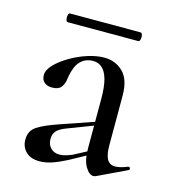

<svg xmlns="http://www.w3.org/2000/svg" viewBox="-84 -581 591 660"><g transform="rotate(15 211.0 -251.5)"><path d="M316 6Q312 8 307 8Q292 8 278.5 -14.5Q265 -37 265 -79V-255Q265 -299 257.5 -325Q250 -351 236.5 -362.5Q223 -374 205 -374Q183 -374 168 -363Q153 -352 145.5 -333.5Q138 -315 135 -293Q133 -274 123.5 -261.5Q114 -249 91 -249Q73 -249 63 -258Q53 -267 53 -283Q53 -302 72 -321.5Q91 -341 120 -358Q149 -375 180.5 -385Q212 -395 239 -395Q279 -395 306 -368.5Q333 -342 333 -285V-108Q333 -75 342 -59Q351 -43 371 -43Q388 -43 415 -54Q419 -56 421.5 -50.5Q424 -45 419 -43ZM115 7Q83 7 66 -10Q49 -27 49 -53Q49 -84 73 -100Q97 -116 150 -134L275 -177L278 -165L176 -126Q152 -117 142 -106Q132 -95 132 -78Q132 -57 144 -45Q156 -33 175 -33Q185 -33 196 -36Q207 -39 219 -44L295 -84L296 -70L210 -23Q181 -8 158.5 -0.5Q136 7 115 7ZM85 -480Q81 -480 79 -488Q77 -496 79 -503.5Q81 -511 85 -511H336Q341 -511 343 -503.5Q345 -496 343 -488Q341 -480 336 -480Z"/></g></svg>

Font: Cormorant Medium
Style: Regular
Weight: 500
Designer: Christian Thalmann (Catharsis Fonts)
Foundry: Catharsis Fonts
Version: Version 4.000